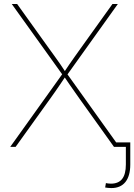

<svg xmlns="http://www.w3.org/2000/svg" viewBox="-20 -748 684 978"><path d="M32.2 0 302.2 -377.4V-361.8L40 -727.5H67.4L230.5 -500Q245.1 -480 259.3 -460.2Q273.4 -440.4 287.6 -420.2Q301.8 -399.9 315.4 -378.4H305.2Q319.3 -399.9 333.3 -420.2Q347.2 -440.4 361.3 -460.2Q375.5 -480 389.6 -500L552.7 -727.5H580.1L317.9 -360.8V-377.4L587.9 0H560.5L387.2 -242.2Q373.5 -261.7 359.9 -281Q346.2 -300.3 332.5 -320.1Q318.8 -339.8 305.2 -360.4H314.9Q301.3 -339.8 287.8 -320.1Q274.4 -300.3 261 -281Q247.6 -261.7 233.4 -242.2L59.6 0ZM546.9 210Q537.6 210 529.3 209Q521 208 515.6 207L519.5 184.6Q523.4 185.5 530.3 186.5Q537.1 187.5 544.9 187.5Q583.5 187.5 602.3 163.3Q621.1 139.2 621.1 89.8V0H568.4V-22.5H643.6V89.8Q643.6 147.9 618.9 179Q594.2 210 546.9 210Z"/></svg>

Font: Inter Thin
Style: Regular
Weight: 250
Designer: Rasmus Andersson
Foundry: rsms
Version: Version 4.001;git-66647c0bb